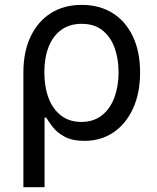

<svg xmlns="http://www.w3.org/2000/svg" viewBox="-20 -573 652 797"><path d="M77.1 204.1V-272.5Q77.1 -358.4 107.2 -421.4Q137.2 -484.4 191.4 -518.6Q245.6 -552.7 319.3 -552.7Q393.1 -552.7 447.3 -518.8Q501.5 -484.9 531.5 -421.9Q561.5 -358.9 561.5 -272.5Q561.5 -186.5 532.2 -122.6Q502.9 -58.6 450.9 -23.4Q398.9 11.7 331.1 11.7Q278.8 11.7 247.1 -6.1Q215.3 -23.9 198.2 -46.6Q181.2 -69.3 171.9 -84.5H165V204.1ZM317.4 -66.9Q368.7 -66.9 403.1 -94.2Q437.5 -121.6 454.8 -168.2Q472.2 -214.8 472.2 -272.9Q472.2 -329.1 455.6 -374.8Q439 -420.4 405 -447.3Q371.1 -474.1 318.8 -474.1Q269 -474.1 234.4 -449Q199.7 -423.8 181.9 -378.7Q164.1 -333.5 164.1 -272.9Q164.1 -212.9 181.6 -166.3Q199.2 -119.6 233.6 -93.3Q268.1 -66.9 317.4 -66.9Z"/></svg>

Font: Adwaita Sans
Style: Regular
Weight: 400
Designer: Rasmus Andersson
Foundry: rsms
Version: Version 4.001;git-9221beed3